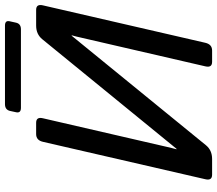

<svg xmlns="http://www.w3.org/2000/svg" viewBox="-70 -794 864 764"><g transform="rotate(-90 362.0 -412.0)"><path d="M314.9 -760.7Q293 -760.7 297.4 -780.3L302.7 -804.7Q307.6 -824.2 329.6 -824.2H642.1Q664.1 -824.2 659.2 -804.7L653.8 -780.3Q649.4 -760.7 627.4 -760.7ZM48.8 0Q24.4 0 30.8 -26.9L179.7 -673.3Q186 -700.2 210.4 -700.2H255.4Q279.8 -700.2 273.4 -673.3L159.7 -180.7Q154.8 -158.7 149.9 -141.6H151.9L587.9 -675.8Q607.9 -700.2 642.1 -700.2H704.6Q729 -700.2 722.7 -673.3L573.7 -26.9Q567.4 0 543 0H498Q473.6 0 480 -26.9L593.8 -519.5Q598.6 -541.5 603.5 -558.6H601.6L166 -24.4Q146 0 111.3 0Z"/></g></svg>

Font: Istok Web
Style: Italic
Weight: 400
Italic angle: -13°
Designer: Andrey V. Panov
Foundry: Andrey V. Panov
Version: Version 1.0.2g